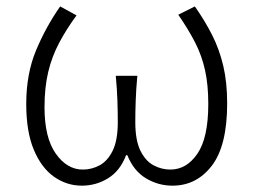

<svg xmlns="http://www.w3.org/2000/svg" viewBox="-20 -567 793 600"><path d="M235.8 13.2Q188.5 13.2 148.9 -14.6Q109.4 -42.5 85.7 -98.9Q62 -155.3 62 -242.2Q62 -335.9 92.5 -409.2Q123 -482.4 168 -546.9L219.2 -519Q187 -475.1 164.6 -432.6Q142.1 -390.1 130.6 -341.8Q119.1 -293.5 119.1 -231.9Q119.1 -136.7 154.3 -86.9Q189.5 -37.1 238.8 -37.1Q266.6 -37.1 291.5 -50.5Q316.4 -64 332.3 -96.4Q348.1 -128.9 348.1 -186Q348.1 -217.3 346.9 -252.9Q345.7 -288.6 341.8 -330.1H409.2Q405.3 -288.6 404.1 -252.9Q402.8 -217.3 402.8 -186Q402.8 -128.4 418.9 -95.9Q435.1 -63.5 460 -50.3Q484.9 -37.1 512.2 -37.1Q563 -37.1 596.9 -86.7Q630.9 -136.2 630.9 -242.2Q630.9 -301.8 620.8 -347.4Q610.8 -393.1 589.8 -434.1Q568.8 -475.1 537.1 -521L588.9 -546.9Q620.1 -502.4 642.8 -457.8Q665.5 -413.1 677.7 -361.3Q689.9 -309.6 689.9 -244.1Q689.9 -111.8 642.1 -49.3Q594.2 13.2 519 13.2Q474.1 13.2 435.8 -10Q397.5 -33.2 377.9 -82H374Q355.5 -33.2 317.9 -10Q280.3 13.2 235.8 13.2Z"/></svg>

Font: Source Han Sans CN Light
Style: Regular
Weight: 300
Designer: Ryoko NISHIZUKA  (kana, bopomofo & ideographs); Paul D. Hunt (Latin, Greek & Cyrillic); Sandoll Communications , Soo-you
Foundry: Adobe
Version: Version 2.000;hotconv 1.0.107;makeotfexe 2.5.65593